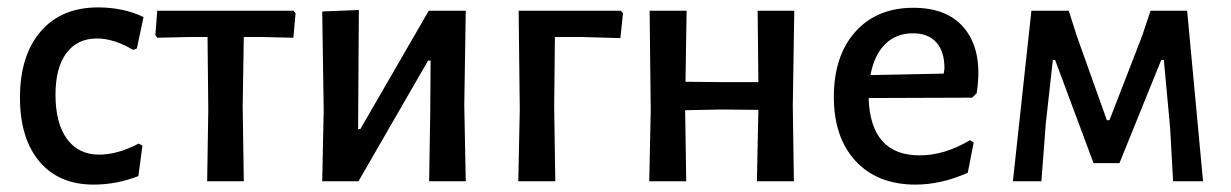

<svg xmlns="http://www.w3.org/2000/svg" viewBox="-20 -490 3328 519"><path d="M245 -470Q313 -470 368 -444L350 -359L340 -355Q288 -386 242 -386Q189 -386 159.5 -346.5Q130 -307 130 -234Q130 -157 161 -114.5Q192 -72 248 -72Q298 -72 355 -102L365 -96L354 -14Q295 9 233 9Q139 9 86.5 -53.5Q34 -116 34 -226Q34 -340 90 -405Q146 -470 245 -470Z M540 0 543 -193 541 -390H494L405 -388L400 -395L405 -461H773L779 -454L773 -388L685 -390H639L636 -202L639 0Z M851 0 855 -193 851 -459 950 -463 948 -141H954L1139 -461H1239L1235 -205L1239 0H1140L1143 -186L1144 -326H1137L949 0Z M1381 0 1385 -193 1382 -461H1658L1664 -454L1657 -387L1552 -390H1480L1478 -202L1481 0Z M1735 0 1739 -193 1736 -461H1836L1833 -269L1932 -268H2030L2028 -461H2127L2123 -202L2126 0H2026L2030 -193L1928 -194L1832 -192L1835 0Z M2455 9Q2352 9 2293 -54.5Q2234 -118 2234 -228Q2234 -339 2292 -404Q2350 -469 2449 -469Q2546 -469 2591.5 -407.5Q2637 -346 2620 -238L2608 -226L2328 -225Q2333 -70 2466 -70Q2533 -70 2602 -111L2612 -105L2596 -23Q2524 9 2455 9ZM2448 -400Q2402 -400 2372.5 -370.5Q2343 -341 2333 -287L2531 -291L2533 -305Q2533 -351 2511 -375.5Q2489 -400 2448 -400Z M2718 0 2768 -461H2869L2891 -392L2972 -165H2979L3067 -392L3090 -461H3189L3232 0H3151L3143 -144L3126 -328H3119L3006 -49H2936L2832 -328H2826L2807 -157L2795 0Z"/></svg>

Font: Alegreya Sans Medium
Style: Regular
Weight: 500
Designer: Juan Pablo del Peral
Foundry: Huerta Tipografica
Version: Version 2.007